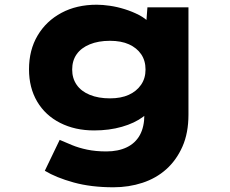

<svg xmlns="http://www.w3.org/2000/svg" viewBox="-20 -564 977 814"><path d="M461 230Q366 230 292 209.5Q218 189 170 160L233 29Q256 39 285 51Q314 63 350 70.5Q386 78 431 78Q481 78 517.5 60.5Q554 43 573 8.5Q592 -26 592 -78V-133L631 -128Q623 -96 587 -69Q551 -42 497 -26.5Q443 -11 379 -11Q298 -11 235 -43Q172 -75 137.5 -133.5Q103 -192 103 -270Q103 -352 139.5 -413.5Q176 -475 240.5 -509.5Q305 -544 390 -544Q415 -544 446 -539.5Q477 -535 509 -525Q541 -515 569 -500.5Q597 -486 614.5 -466.5Q632 -447 634 -423L596 -414L605 -533H779V-78Q779 0 753.5 57.5Q728 115 685 153.5Q642 192 584 211Q526 230 461 230ZM446 -147Q493 -147 526 -162Q559 -177 578 -204.5Q597 -232 597 -269Q597 -307 578.5 -334Q560 -361 527 -376Q494 -391 446 -391Q397 -391 360.5 -376Q324 -361 305 -334Q286 -307 286 -269Q286 -232 305 -204.5Q324 -177 360.5 -162Q397 -147 446 -147Z"/></svg>

Font: Lexend Peta ExtraBold
Style: Regular
Weight: 800
Version: Version 1.007